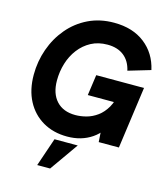

<svg xmlns="http://www.w3.org/2000/svg" viewBox="-134 -818 1004 1149"><g transform="rotate(15 368.0 -243.0)"><path d="M333 17Q247 17 182 -21Q117 -59 81 -127.5Q45 -196 45 -289Q45 -372 72 -448.5Q99 -525 149.5 -585Q200 -645 271 -679.5Q342 -714 430 -714Q546 -714 621 -655.5Q696 -597 718 -498L580 -457Q567 -515 527.5 -546Q488 -577 426 -577Q369 -577 325 -553.5Q281 -530 250 -489.5Q219 -449 203.5 -398Q188 -347 188 -292Q188 -211 230 -165.5Q272 -120 347 -120Q381 -120 416 -129.5Q451 -139 482.5 -162Q514 -185 536.5 -224Q559 -263 567 -322L572 -355L589 -255H389L407 -383H703L650 0H525L518 -106L542 -82Q518 -49 485.5 -27Q453 -5 415 6Q377 17 333 17ZM205 228 265 52H409L285 228Z"/></g></svg>

Font: Hanken Grotesk ExtraBold
Style: Italic
Weight: 800
Italic angle: -8°
Designer: Alfredo Marco Pradil
Foundry: Hanken Design Co.
Version: Version 3.013